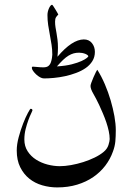

<svg xmlns="http://www.w3.org/2000/svg" viewBox="-20 -611 563 812"><path d="M469.7 -60.1Q469.7 -34.7 467.8 -13.2Q465.8 8.3 457.5 30.3Q446.3 62 425.3 89.6Q404.3 117.2 374.5 137.7Q344.7 158.2 306.4 169.9Q268.1 181.6 221.7 181.6Q189.5 181.6 158.4 172.6Q127.4 163.6 103.8 144.5Q80.1 125.5 65.4 95.9Q50.8 66.4 50.8 25.4Q50.8 -0.5 59.1 -31.2Q67.4 -62 77.9 -88.9Q88.4 -115.7 97.9 -133.3Q107.4 -150.9 109.4 -150.9Q112.3 -150.9 114.7 -149.7Q117.2 -148.4 117.2 -143.6Q117.2 -142.1 111.8 -131.3Q106.4 -120.6 100.1 -103.5Q93.8 -86.4 88.4 -65.2Q83 -43.9 83 -21Q83 7.3 96.9 28.8Q110.8 50.3 132.8 64.2Q154.8 78.1 181.4 85Q208 91.8 232.9 91.8Q254.4 91.8 280.5 87.2Q306.6 82.5 332 74.5Q357.4 66.4 380.1 55.4Q402.8 44.4 418.5 31.2Q433.6 18.6 438.7 2.2Q443.8 -14.2 443.8 -22.9Q443.8 -38.6 439.9 -56.6Q436 -74.7 429.7 -93.5Q423.3 -112.3 415.3 -131.1Q407.2 -149.9 399.4 -167Q386.7 -193.8 374.8 -214.4Q362.8 -234.9 362.8 -247.6Q362.8 -252 366.7 -262.5Q370.6 -272.9 375.5 -284.4Q380.4 -295.9 385 -304.9Q389.6 -314 391.6 -315.9Q409.2 -288.1 423.6 -254.4Q438 -220.7 448 -186.5Q458 -152.3 463.9 -119.6Q469.7 -86.9 469.7 -60.1ZM381.3 -391.6Q381.3 -369.6 370.6 -352.5Q359.9 -335.4 342.3 -323.2Q324.7 -311 301.8 -302.5Q278.8 -293.9 255.1 -288.8Q231.4 -283.7 208 -281.5Q184.6 -279.3 166 -279.3Q158.2 -279.3 149.4 -284.2Q140.6 -289.1 133.1 -296.1Q125.5 -303.2 120.1 -310.8Q114.7 -318.4 114.7 -323.7Q114.7 -329.6 119.6 -329.1Q126.5 -329.1 138.7 -327.6Q150.9 -326.2 163.6 -326.2Q176.8 -326.2 184.1 -331.5Q191.4 -336.9 195.3 -347.7Q198.2 -356.4 199.7 -365.7Q201.2 -375 201.2 -379.9Q201.2 -401.4 198 -422.1Q194.8 -442.9 190.9 -463.4Q187 -483.9 183.8 -504.6Q180.7 -525.4 180.7 -547.4Q180.7 -555.2 182.6 -562.7Q184.6 -570.3 187.5 -576.7Q190.4 -583 193.8 -586.9Q197.3 -590.8 200.2 -590.8Q201.7 -590.8 205.8 -584.5Q210 -578.1 214.6 -570.6Q219.2 -563 222.9 -556.6Q226.6 -550.3 226.6 -549.3Q221.7 -544.9 217.3 -538.6Q212.9 -532.2 212.9 -519.5Q212.9 -506.8 214.8 -495.4Q216.8 -483.9 219 -471.2Q221.2 -458.5 223.1 -443.6Q225.1 -428.7 225.1 -409.2Q225.1 -392.1 223.1 -371.1Q284.7 -443.8 334.5 -444.3Q356.4 -444.3 368.9 -428.7Q381.3 -413.1 381.3 -391.6ZM353.5 -372.6Q353.5 -375.5 349.6 -378.4Q345.7 -381.3 340.1 -383.5Q334.5 -385.7 327.4 -387Q320.3 -388.2 314.5 -388.2Q302.2 -388.2 291.5 -385.3Q280.8 -382.3 269.8 -375.7Q258.8 -369.1 246.8 -357.7Q234.9 -346.2 220.7 -330.1Q258.3 -332.5 283.7 -339.1Q309.1 -345.7 324.5 -352.8Q339.8 -359.9 346.7 -365.5Q353.5 -371.1 353.5 -372.6Z"/></svg>

Font: Kitab
Style: Regular
Weight: 400
Designer: SIL International
Foundry: Khaled Hosny
Version: Version 1.000